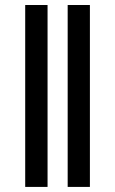

<svg xmlns="http://www.w3.org/2000/svg" viewBox="-20 -735 453 755"><path d="M246.1 0V-715.3H333.5V0ZM79.1 0V-715.3H167V0Z"/></svg>

Font: Elstob 18pt Medium
Style: Regular
Weight: 500
Designer: Peter S. Baker
Version: Version 1.015